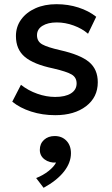

<svg xmlns="http://www.w3.org/2000/svg" viewBox="-20 -535 534 916"><path d="M243.5 14.5Q182 14.5 128.5 -2.8Q75 -20 38.5 -50L80 -130.5Q114.5 -103 157.8 -87.8Q201 -72.5 243 -72.5Q291.5 -72.5 318.5 -89.5Q345.5 -106.5 345.5 -137Q345.5 -165.5 322 -179.5Q298.5 -193.5 234 -208.5Q140.5 -228 98.2 -263.8Q56 -299.5 56 -363Q56 -407.5 80.8 -441.8Q105.5 -476 149 -495.5Q192.5 -515 249.5 -515Q305 -515 354 -499.2Q403 -483.5 439 -455L400 -374Q372 -398.5 331.8 -413.2Q291.5 -428 251 -428Q208.5 -428 182.5 -411.8Q156.5 -395.5 156.5 -367Q156.5 -337.5 181.2 -323.5Q206 -309.5 267.5 -295.5Q363 -274 404.8 -239.2Q446.5 -204.5 446.5 -142.5Q446.5 -71 390.5 -28.2Q334.5 14.5 243.5 14.5ZM188 361 152.5 314.5Q185.5 301.5 211.2 281.2Q237 261 247.5 240.5Q215.5 242.5 192.8 225.5Q170 208.5 170 180Q170 150.5 190 132.2Q210 114 241 114Q275.5 114 297 136.5Q318.5 159 318.5 196Q318.5 241 285.5 283.2Q252.5 325.5 188 361Z"/></svg>

Font: Geologica
Style: Regular
Weight: 400
Designer: Sindre Bremnes, Frode Helland
Foundry: Monokrom Skriftforlag AS
Version: Version 1.010; ttfautohint (v1.8.4.7-5d5b);gftools[0.9.28]